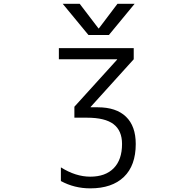

<svg xmlns="http://www.w3.org/2000/svg" viewBox="-20 -777 1040 1027"><path d="M294.9 -519.5H695.3V-460L464.8 -205.1V-203.1H502.9Q601.6 -203.1 653.8 -152.8Q706.1 -102.5 706.1 -6.8Q706.1 108.4 642.6 169.4Q579.1 230.5 462.9 230.5Q377.9 230.5 305.7 191.4V118.2Q384.8 168 462.9 168Q543.9 168 588.4 122.6Q632.8 77.1 632.8 -6.8Q632.8 -78.1 587.4 -112.8Q542 -147.5 445.3 -147.5H377.9V-206.1L606.4 -458V-460H294.9ZM608.4 -756.8H700.2L562.5 -589.8H453.1L315.4 -756.8H406.2L506.8 -625H508.8Z"/></svg>

Font: GenEi Gothic M SemiLight
Style: Regular
Weight: 350
Designer: o_tamon (Modified); [Source Han Sans]
Ryoko NISHIZUKA  (kana & ideographs); Paul D. Hunt (Latin, Greek & Cyrillic); Wenl
Version: Version 1.1a;Original Version 1.004